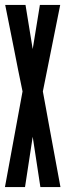

<svg xmlns="http://www.w3.org/2000/svg" viewBox="-24 -755 290 775"><path d="M139 0H220L172 -260C164 -302 157 -345 149 -386L219 -735H137C128 -676 117 -616 108 -557L79 -735H-3L32 -560C42 -505 56 -441 67 -386L-4 0H77L108 -203Z"/></svg>

Font: League Gothic Condensed
Style: Regular
Weight: 400
Width: 3
Designer: Tyler Finck
Foundry: The League of Moveable Type
Version: Version 1.001;PS 001.001;hotconv 1.0.56;makeotf.lib2.0.21325